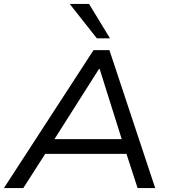

<svg xmlns="http://www.w3.org/2000/svg" viewBox="-31 -961 879 981"><path d="M-11 0 447 -705H528L762 0H672L607 -200L646 -175H165L216 -200L88 0ZM475 -609 235 -231 208 -250H626L597 -231L478 -609ZM464 -765 325 -941H424L531 -765Z"/></svg>

Font: Nunito Sans 10pt SemiExpanded
Style: Italic
Weight: 400
Width: 6
Italic angle: -9°
Designer: Vernon Adams
Foundry: Vernon Adams
Version: Version 3.101;gftools[0.9.27]